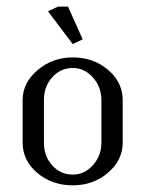

<svg xmlns="http://www.w3.org/2000/svg" viewBox="-20 -556 436 576"><path d="M47.9 -127.9V-255.9Q47.9 -307.6 92.8 -345.7Q137.7 -383.8 198.2 -383.8Q260.3 -383.8 304.2 -346.4Q348.1 -309.1 348.1 -255.9V-127.9Q348.1 -75.7 304 -37.8Q259.8 0 198.2 0Q135.7 0 91.8 -37.4Q47.9 -74.7 47.9 -127.9ZM111.8 -127.9Q111.8 -87.4 136.7 -59.8Q161.6 -32.2 198.2 -32.2Q233.4 -32.2 258.8 -60.5Q284.2 -88.9 284.2 -127.9V-255.9Q284.2 -294.9 258.8 -323.5Q233.4 -352.1 198.2 -352.1Q161.6 -352.1 136.7 -324.2Q111.8 -296.4 111.8 -255.9ZM124 -522 153.8 -536.1H184.1L228 -438L198.2 -423.8Z"/></svg>

Font: Gawaa
Style: Regular
Weight: 400
Designer: T. Christopher White
Version: Version 1.0